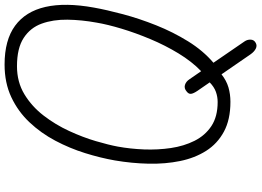

<svg xmlns="http://www.w3.org/2000/svg" viewBox="-164 -804 1086 797"><g transform="rotate(-90 378.5 -405.0)"><path d="M355 9Q281 9 231 -18Q181 -45 151.2 -92Q121.5 -139 109 -200.2Q96.5 -261.5 98 -330.8Q99.5 -400 111.5 -470.5Q122 -530.5 142 -594.5Q162 -658.5 193.5 -718Q225 -777.5 269.8 -825Q314.5 -872.5 374 -900.5Q433.5 -928.5 509.5 -928.5Q611 -928.5 670.5 -885Q730 -841.5 748.8 -758.8Q767.5 -676 746 -557.5Q736.5 -504.5 718.5 -437Q700.5 -369.5 672.5 -299.2Q644.5 -229 606 -166.8Q567.5 -104.5 517 -61.5L605.5 67.5Q613.5 79 613 93Q612.5 107 599.5 114Q588 120.5 575.5 114.2Q563 108 552 92.5L469 -28Q443 -7.5 414.8 0.8Q386.5 9 355 9ZM169 -458.5Q159.5 -406.5 157.2 -349.5Q155 -292.5 163 -238.2Q171 -184 193 -140Q215 -96 254.2 -70Q293.5 -44 354 -44Q375.5 -44 396 -51.2Q416.5 -58.5 435.5 -77L400 -128.5Q389 -145 388 -154.8Q387 -164.5 397.5 -172.5Q410.5 -184 424.8 -179.8Q439 -175.5 448.5 -161L482 -112.5Q522 -151 555.8 -206.5Q589.5 -262 615.2 -323.5Q641 -385 658.5 -443.2Q676 -501.5 683.5 -546Q695 -609 695.8 -668Q696.5 -727 679.5 -774.2Q662.5 -821.5 620 -849.2Q577.5 -877 502.5 -877Q437 -877 386.2 -846.2Q335.5 -815.5 297.8 -766.5Q260 -717.5 233.8 -660.5Q207.5 -603.5 191.8 -550Q176 -496.5 169 -458.5Z"/></g></svg>

Font: Edu VIC WA NT Hand Pre
Style: Regular
Weight: 400
Designer: Tina and Corey Anderson, Eben Sorkin, Mirko Velimirovic
Foundry: Google for Education
Version: Version 1.000